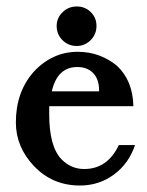

<svg xmlns="http://www.w3.org/2000/svg" viewBox="-20 -573 454 593"><path d="M217 -431Q191 -431 173 -449Q155 -467 155 -493Q155 -517 173 -535Q191 -553 217 -553Q243 -553 260.5 -535.5Q278 -518 278 -493Q278 -467 260 -449Q242 -431 217 -431ZM132 -245V-220Q132 -119 171 -80Q200 -51 240 -51Q312 -51 347 -125H397Q378 -68 332 -34Q286 0 227 0Q142 0 85 -60Q29 -119 29 -195Q29 -288 83 -350Q110 -380 144.5 -396.5Q179 -413 220 -413Q256 -413 286.5 -401.5Q317 -390 341 -370Q390 -325 392 -245ZM286 -291V-295Q286 -328 268 -347Q250 -366 219 -366Q157 -366 140 -291Z"/></svg>

Font: New Athena Unicode
Style: Bold
Weight: 700
Designer: J. Rusten 1997; rev. by R. Hancock 2001, 2002, rev. by D. Mastronarde 2002-2021
Foundry: Society for Classical Studies (formerly American Philological Association)
Version: Version 5.008